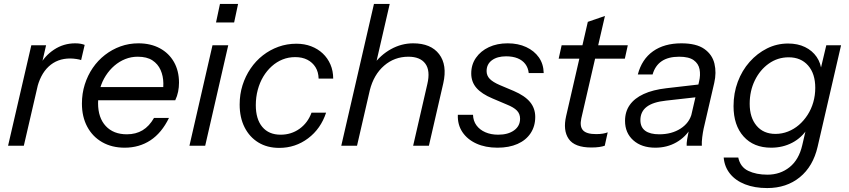

<svg xmlns="http://www.w3.org/2000/svg" viewBox="-20 -740 4312 975"><path d="M21 0 139 -510H214L184 -380H189L101 0ZM166 -283 180 -405Q206 -456 254.5 -488Q303 -520 362 -520Q379 -520 391 -517.5Q403 -515 410 -512L392 -435Q384 -438 367.5 -440.5Q351 -443 336 -443Q271 -443 227 -402Q183 -361 166 -283Z M613 10Q548 10 499 -18Q450 -46 423 -96.5Q396 -147 396 -214Q396 -265 410.5 -311Q425 -357 451 -395Q477 -433 513 -461Q549 -489 592 -504.5Q635 -520 683 -520Q745 -520 791.5 -495Q838 -470 863.5 -425Q889 -380 889 -320Q889 -297 884.5 -274.5Q880 -252 870 -231H457L472 -298H835L801 -244Q810 -281 809.5 -317.5Q809 -354 795.5 -384.5Q782 -415 754 -433.5Q726 -452 679 -452Q646 -452 616 -440Q586 -428 561 -406.5Q536 -385 517 -355.5Q498 -326 488 -290.5Q478 -255 478 -216Q478 -142 517 -100Q556 -58 624 -58Q670 -58 704 -78.5Q738 -99 762 -141H838Q801 -65 744 -27.5Q687 10 613 10Z M942 0 1059 -510H1139L1022 0ZM1077 -626 1097 -720H1189L1169 -626Z M1398 11Q1337 11 1292 -16.5Q1247 -44 1222 -93.5Q1197 -143 1197 -209Q1197 -261 1211.5 -307Q1226 -353 1252.5 -392Q1279 -431 1315 -459Q1351 -487 1394 -502.5Q1437 -518 1485 -518Q1526 -518 1560 -505Q1594 -492 1619 -468.5Q1644 -445 1658 -412.5Q1672 -380 1672 -341H1598Q1597 -375 1582 -399Q1567 -423 1541 -436.5Q1515 -450 1479 -450Q1445 -450 1415 -438Q1385 -426 1360 -403.5Q1335 -381 1317 -351Q1299 -321 1289 -284Q1279 -247 1279 -206Q1279 -135 1312 -95.5Q1345 -56 1405 -56Q1459 -56 1501 -86Q1543 -116 1562 -168H1636Q1609 -86 1544.5 -37.5Q1480 11 1398 11Z M1713 0 1879 -720H1959L1793 0ZM2078 0 2150 -313Q2166 -381 2140 -416.5Q2114 -452 2054 -452Q1983 -452 1930.5 -406.5Q1878 -361 1858 -282L1873 -407Q1912 -461 1965.5 -490.5Q2019 -520 2078 -520Q2168 -520 2210 -465Q2252 -410 2231 -317L2158 0Z M2506 10Q2445 10 2399 -11Q2353 -32 2328 -69.5Q2303 -107 2305 -157H2382Q2383 -126 2399.5 -103.5Q2416 -81 2444.5 -68.5Q2473 -56 2510 -56Q2560 -56 2590.5 -78Q2621 -100 2621 -137Q2621 -162 2605 -178.5Q2589 -195 2554 -209L2481 -240Q2426 -263 2399.5 -293.5Q2373 -324 2373 -367Q2373 -412 2397 -446.5Q2421 -481 2462.5 -500.5Q2504 -520 2558 -520Q2611 -520 2652 -501Q2693 -482 2716.5 -448.5Q2740 -415 2741 -369H2665Q2662 -396 2647.5 -415Q2633 -434 2608.5 -444Q2584 -454 2550 -454Q2505 -454 2478 -434Q2451 -414 2451 -379Q2451 -356 2467 -339.5Q2483 -323 2518 -308L2589 -278Q2645 -254 2671.5 -222Q2698 -190 2698 -146Q2698 -99 2674.5 -63.5Q2651 -28 2608 -9Q2565 10 2506 10Z M2983 9Q2898 9 2868 -34.5Q2838 -78 2855 -151L2965 -629L3052 -659L2932 -139Q2923 -98 2940.5 -78.5Q2958 -59 3007 -59Q3027 -59 3041.5 -61.5Q3056 -64 3066 -68L3051 0Q3040 4 3023 6.5Q3006 9 2983 9ZM2817 -442 2832 -510H3168L3153 -442Z M3467 0Q3466 -11 3469.5 -33Q3473 -55 3479 -83L3474 -84L3530 -326Q3538 -359 3532.5 -388Q3527 -417 3502.5 -434.5Q3478 -452 3429 -452Q3374 -452 3340.5 -429.5Q3307 -407 3294 -362H3219Q3239 -439 3296 -479.5Q3353 -520 3440 -520Q3516 -520 3556.5 -491.5Q3597 -463 3608 -417Q3619 -371 3607 -319L3553 -86Q3549 -67 3546 -43Q3543 -19 3544 0ZM3308 10Q3238 10 3196 -27.5Q3154 -65 3154 -126Q3154 -173 3178 -207Q3202 -241 3248.5 -262.5Q3295 -284 3364 -292L3546 -313L3531 -248L3362 -229Q3296 -222 3264 -197.5Q3232 -173 3232 -130Q3232 -94 3256.5 -76Q3281 -58 3328 -58Q3391 -58 3436 -87Q3481 -116 3493 -164L3490 -92Q3462 -44 3414.5 -17Q3367 10 3308 10Z M3876 215Q3812 215 3763.5 196Q3715 177 3687 142Q3659 107 3655 60H3729Q3739 108 3779.5 127.5Q3820 147 3877 147Q3942 147 3989.5 109Q4037 71 4054 -3L4077 -102L4082 -89Q4052 -41 4003.5 -15.5Q3955 10 3896 10Q3807 10 3756 -47Q3705 -104 3705 -201Q3705 -267 3726.5 -324.5Q3748 -382 3786.5 -425.5Q3825 -469 3875 -494Q3925 -519 3982 -519Q4031 -519 4068 -501Q4105 -483 4127 -451Q4149 -419 4152 -377L4142 -367L4176 -510H4251L4132 5Q4109 105 4041.5 160Q3974 215 3876 215ZM3918 -60Q3951 -60 3981.5 -72Q4012 -84 4037 -105.5Q4062 -127 4081 -156.5Q4100 -186 4110 -221Q4120 -256 4120 -294Q4120 -366 4083.5 -407.5Q4047 -449 3985 -449Q3929 -449 3884 -417Q3839 -385 3813 -331.5Q3787 -278 3787 -213Q3787 -143 3822 -101.5Q3857 -60 3918 -60Z"/></svg>

Font: Instrument Sans
Style: Italic
Weight: 400
Italic angle: -13°
Designer: Rodrigo Fuenzalida
Foundry: fragTYPE
Version: Version 1.000;gftools[0.9.28]